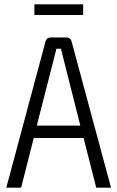

<svg xmlns="http://www.w3.org/2000/svg" viewBox="-20 -862 539 882"><path d="M362 -793H138V-842H362ZM364 -228H135L77 0H9L189 -671Q194 -690 214 -690H285Q304 -690 309 -671L490 0H422ZM349 -285 274 -582Q264 -620 260 -638H239Q235 -620 225 -582L149 -285Z"/></svg>

Font: exo2condensed_l
Style: Regular
Weight: 300
Width: 3
Designer: Natanael Gama
Version: Version 1.001;PS 001.001;hotconv 1.0.70;makeotf.lib2.5.58329